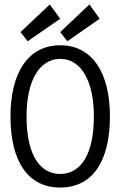

<svg xmlns="http://www.w3.org/2000/svg" viewBox="-20 -830 540 861"><path d="M282 -645 427 -746 381 -810 250 -686ZM104 -645 250 -746 203 -810 72 -686ZM250 11C393 11 473 -104 473 -308C473 -505 393 -627 250 -627C107 -627 27 -505 27 -308C27 -104 107 11 250 11ZM250 -50C155 -50 99 -142 99 -308C99 -465 155 -566 250 -566C345 -566 401 -465 401 -308C401 -142 345 -50 250 -50Z"/></svg>

Font: Inconsolata Thin
Style: Regular
Weight: 100
Monospace: yes
Designer: Raph Levien, Cyreal, Brenton Simpson
Foundry: Raph Levien, Cyreal, Google
Version: Version 3.100